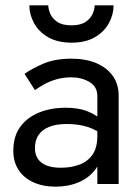

<svg xmlns="http://www.w3.org/2000/svg" viewBox="-20 -690 525 720"><path d="M161 -670Q161 -657 168 -639.5Q175 -622 194 -608.5Q213 -595 248 -595Q283 -595 302 -608.5Q321 -622 328 -639.5Q335 -657 335 -670H406Q406 -636 388.5 -603.5Q371 -571 336 -550.5Q301 -530 248 -530Q196 -530 160.5 -550.5Q125 -571 107.5 -603.5Q90 -636 90 -670ZM72 -413Q98 -432 142 -451Q186 -470 248 -470Q301 -470 340.5 -453.5Q380 -437 402.5 -406Q425 -375 425 -330V0H345V-66Q342 -60 338 -55Q314 -23 275 -6.5Q236 10 188 10Q141 10 105 -6.5Q69 -23 49.5 -53Q30 -83 30 -125Q30 -179 56 -214.5Q82 -250 126.5 -268Q171 -286 226 -286Q270 -286 302 -275Q328 -265 345 -253V-330Q345 -365 315.5 -382.5Q286 -400 248 -400Q215 -400 188 -391.5Q161 -383 141.5 -371.5Q122 -360 111 -352ZM111 -135Q111 -111 122 -94.5Q133 -78 154.5 -69.5Q176 -61 208 -61Q248 -61 279 -73Q310 -85 327.5 -111Q345 -137 345 -180V-198Q327 -208 309 -214Q274 -225 230 -225Q190 -225 163.5 -214Q137 -203 124 -183Q111 -163 111 -135Z"/></svg>

Font: Jost
Style: Regular
Weight: 400
Version: Version 3.710